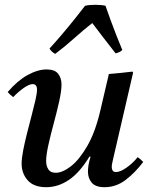

<svg xmlns="http://www.w3.org/2000/svg" viewBox="-20 -767 626 799"><path d="M398 -309 433 -459Q457 -461 482 -463.5Q507 -466 531 -469L534 -465L452 -111Q451 -104 448 -93Q445 -82 445 -72Q445 -63 449 -57Q453 -51 463 -51Q480 -51 506 -69Q532 -87 553 -113Q566 -104 576 -93Q542 -48 502.5 -18Q463 12 415 12Q378 12 362 -6.5Q346 -25 346 -53Q346 -81 357 -115H352Q312 -49 267 -18.5Q222 12 172 12Q121 12 95.5 -16.5Q70 -45 70 -86Q70 -108 76.5 -141.5Q83 -175 92.5 -212.5Q102 -250 111.5 -286Q121 -322 127.5 -350.5Q134 -379 134 -394Q134 -417 116 -417Q102 -417 79.5 -401.5Q57 -386 35 -363Q28 -368 22.5 -373Q17 -378 12 -384Q52 -431 94.5 -454.5Q137 -478 174 -478Q208 -478 222 -460Q236 -442 236 -415Q236 -389 226.5 -346Q217 -303 204 -255Q191 -207 181.5 -164.5Q172 -122 172 -97Q172 -77 181 -62.5Q190 -48 212 -48Q240 -48 275 -75Q310 -102 343.5 -160Q377 -218 398 -309ZM489 -559Q483 -553 476 -550Q469 -547 461 -545Q436 -577 410.5 -610Q385 -643 364 -671Q328 -643 289 -608Q250 -573 210 -543Q204 -545 196.5 -552Q189 -559 186 -565Q210 -591 238 -624Q266 -657 292 -689.5Q318 -722 334 -743Q351 -747 377 -747Q403 -747 419 -743Q428 -717 440 -684Q452 -651 465 -618Q478 -585 489 -559Z"/></svg>

Font: Tiro Telugu
Style: Italic
Weight: 400
Italic angle: -11°
Designer: Telugu: John Hudson & Fiona Ross, assisted by Kaja Sojewska. Latin: John Hudson with Paul Hanslow, assisted by Kaja Soje
Foundry: Tiro Typeworks Ltd.
Version: Version 1.52